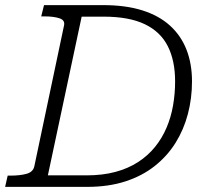

<svg xmlns="http://www.w3.org/2000/svg" viewBox="-39 -730 808 750"><path d="M133 -710H364Q452 -710 517 -689.5Q582 -669 625 -630Q668 -591 689.5 -536Q711 -481 711 -412Q711 -346 695 -285Q679 -224 647 -172.5Q615 -121 566 -82Q517 -43 451 -21.5Q385 0 301 0H-19L-9 -44H2Q39 -44 64.5 -51Q90 -58 95 -80L211 -630Q216 -651 193.5 -658.5Q171 -666 134 -666H122ZM365 -665H280L148 -45H299Q362 -45 412 -58.5Q462 -72 500.5 -97Q539 -122 566.5 -156Q594 -190 611.5 -231Q629 -272 637 -318Q645 -364 645 -412Q645 -493 616.5 -549.5Q588 -606 526.5 -635.5Q465 -665 365 -665Z"/></svg>

Font: Roboto Serif ExtraLight
Style: Italic
Weight: 250
Italic angle: -10°
Designer: Greg Gazdowicz
Foundry: Commercial Type
Version: Version 1.008